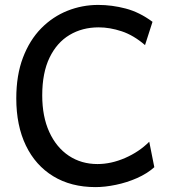

<svg xmlns="http://www.w3.org/2000/svg" viewBox="-20 -745 705 777"><path d="M584 -171.4 604.5 -68.4Q575.7 -42.5 534.7 -24.4Q493.7 -6.3 449.2 2.9Q404.8 12.2 366.7 12.2Q267.6 12.2 195.6 -31.7Q123.5 -75.7 84.7 -156.2Q45.9 -236.8 45.9 -346.7Q45.9 -440.9 73 -512Q100.1 -583 146.7 -630.4Q193.4 -677.7 252.9 -701.4Q312.5 -725.1 377.4 -725.1Q433.1 -725.1 488.8 -710.4Q544.4 -695.8 597.2 -656.7L566.9 -562.5Q520.5 -602.5 472.4 -618.4Q424.3 -634.3 379.4 -634.3Q313 -634.3 261.5 -603.5Q210 -572.8 180.4 -511.5Q150.9 -450.2 150.9 -358.9Q150.9 -273.4 179.4 -210.9Q208 -148.4 258.5 -114.7Q309.1 -81.1 374.5 -81.1Q429.7 -81.1 486.3 -105.7Q543 -130.4 584 -171.4Z"/></svg>

Font: Kanchenjunga Medium
Style: Regular
Weight: 500
Version: Version 2.001